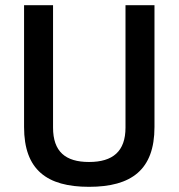

<svg xmlns="http://www.w3.org/2000/svg" viewBox="-20 -712 690 742"><path d="M185 -692H73V-221C73 -56 161 10 324 10C488 10 577 -56 577 -221V-692H465V-219C465 -127 416 -86 324 -86C233 -86 185 -126 185 -219Z"/></svg>

Font: RazerF5 SemiBold
Style: Regular
Weight: 600
Foundry: Razer Inc.
Version: Version 2